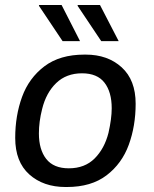

<svg xmlns="http://www.w3.org/2000/svg" viewBox="-20 -740 616 770"><path d="M524 -324Q524 -235 496.5 -159.5Q469 -84 407.5 -37Q346 10 248 10H243Q154 10 97.5 -40.5Q41 -91 41 -187Q41 -276 68.5 -351.5Q96 -427 158 -474Q220 -521 318 -521H324Q412 -521 468 -470Q524 -419 524 -324ZM149 -303Q136 -252 136 -205Q136 -140 165.5 -102.5Q195 -65 256 -65Q320 -65 359.5 -104.5Q399 -144 415 -207Q428 -264 428 -306Q428 -371 399 -408.5Q370 -446 309 -446Q246 -446 205.5 -407Q165 -368 149 -303ZM301 -575H231L136 -717L137 -720H227ZM456 -575H386L291 -717L292 -720H381Z"/></svg>

Font: Chivo
Style: Italic
Weight: 400
Italic angle: -8.05°
Designer: Hector Gatti
Foundry: Omnibus-Type
Version: Version 1.007